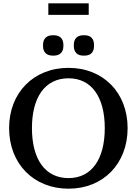

<svg xmlns="http://www.w3.org/2000/svg" viewBox="-20 -1125 826 1160"><path d="M394 -49C251 -49 173 -165 173 -351C173 -536 251 -652 394 -652C535 -652 613 -536 613 -351C613 -165 535 -49 394 -49ZM35 -351C35 -136 183 15 394 15C604 15 751 -136 751 -351C751 -565 604 -715 394 -715C183 -715 35 -565 35 -351ZM240 -847C240 -810 261 -789 298 -789H305C342 -789 363 -810 363 -847V-854C363 -891 342 -912 305 -912H298C261 -912 240 -891 240 -854ZM272 -1035H516V-1105H272ZM426 -847C426 -810 447 -789 483 -789H491C528 -789 548 -810 548 -847V-854C548 -891 528 -912 491 -912H483C447 -912 426 -891 426 -854Z"/></svg>

Font: LT Superior Serif Semibold
Style: Regular
Weight: 600
Designer: Daniel Lyons
Foundry: LyonsType
Version: Version 2.120;FEAKit 1.0